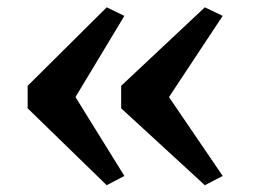

<svg xmlns="http://www.w3.org/2000/svg" viewBox="-20 -562 710 538"><path d="M279 -541.5 328.5 -517.5 191.5 -290 328.5 -69 279 -43 57.5 -258.5V-321.5ZM554 -541.5 604 -517.5 453.5 -290 604 -69 554 -43 319.5 -258.5V-321.5Z"/></svg>

Font: Merriweather 48pt
Style: Bold
Weight: 700
Version: Version 2.100